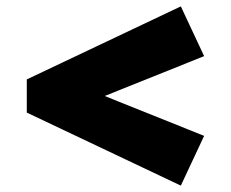

<svg xmlns="http://www.w3.org/2000/svg" viewBox="-20 -561 723 602"><path d="M547 21 64 -208V-312L547 -541L620 -385L206 -219V-301L620 -135Z"/></svg>

Font: Lexend Mega ExtraBold
Style: Regular
Weight: 800
Designer: Bonnie Shaver-Troup, Thomas Jockin
Foundry: Lexend
Version: Version 1.007